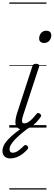

<svg xmlns="http://www.w3.org/2000/svg" viewBox="-75 -1030 434 1550"><path d="M109 15Q85 15 71 5Q57 -5 52 -22.5Q47 -40 50.5 -64Q54 -88 63 -117L186 -494Q190 -506 196 -510.5Q202 -515 217 -515Q231 -515 237.5 -509Q244 -503 241 -493L113 -103Q105 -78 103 -63Q101 -48 105.5 -41Q110 -34 120 -34Q138 -34 155.5 -45.5Q173 -57 189.5 -75Q206 -93 219 -109Q226 -118 233 -118Q240 -118 247 -112Q256 -105 257 -99Q258 -93 254 -87Q242 -69 220.5 -45Q199 -21 170.5 -3Q142 15 109 15ZM281 -683Q264 -683 252.5 -692Q241 -701 241 -719Q241 -743 256 -762.5Q271 -782 299 -782Q316 -782 327.5 -773Q339 -764 339 -745Q339 -722 324 -702.5Q309 -683 281 -683ZM8 249Q-21 249 -38 233Q-55 217 -55 190Q-55 166 -43.5 142.5Q-32 119 -8.5 94.5Q15 70 49 42.5Q83 15 128 -18L173 -16V-12Q134 18 102 44.5Q70 71 48 94Q26 117 14 137Q2 157 2 175Q2 187 8 195Q14 203 27 203Q48 203 69.5 188.5Q91 174 118 147Q122 142 130 141Q138 140 146 148Q152 155 152.5 161.5Q153 168 148 174Q129 196 106 213.5Q83 231 58 240Q33 249 8 249ZM0 490H300V500H0ZM0 -20H300V0H0ZM0 -505H300V-500H0ZM0 -1010H300V-1000H0Z"/></svg>

Font: Playwrite NZ Guides
Style: Regular
Weight: 400
Designer: Veronika Burian, José Scaglione
Foundry: TypeTogether
Version: Version 1.003